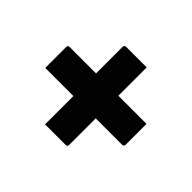

<svg xmlns="http://www.w3.org/2000/svg" viewBox="-107 -707 815 815"><g transform="rotate(-45 300.0 -300.0)"><path d="M62 -367H232V-536H357Q368 -536 368 -525V-367H527Q538 -367 538 -356V-233H368V-64H243Q232 -64 232 -75V-233H73Q62 -233 62 -244Z"/></g></svg>

Font: Recursive Mn Lnr St
Style: Bold
Weight: 700
Monospace: yes
Version: Version 1.079;hotconv 1.0.112;makeotfexe 2.5.65598; ttfautoh